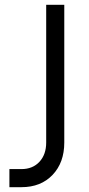

<svg xmlns="http://www.w3.org/2000/svg" viewBox="-20 -770 368 796"><path d="M19 6V-69H69Q115.5 -69 143.5 -99.2Q171.5 -129.5 171.5 -179V-750H246.5V-179Q246.5 -96 198 -45Q149.5 6 69 6Z"/></svg>

Font: Mohave Light
Style: Regular
Weight: 400
Version: Version 2.003